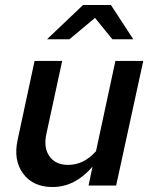

<svg xmlns="http://www.w3.org/2000/svg" viewBox="-20 -746 610 772"><path d="M230 -501 167 -210Q154 -153 178.5 -118Q203 -83 254 -83Q285 -83 313 -96.5Q341 -110 366 -138L444 -501H556L447 0H336L352 -76Q318 -36 277.5 -15Q237 6 191 6Q113 6 73 -48Q33 -102 51 -184L119 -501ZM432 -588 362 -674 259 -588H169L314 -726H426L516 -588Z"/></svg>

Font: Red Hat Text Medium
Style: Italic
Weight: 500
Italic angle: -12°
Designer: Pentagram / MCKL
Foundry: Pentagram / MCKL
Version: Version 1.003; Red Hat Text Medium Italic